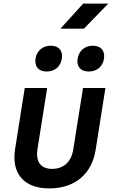

<svg xmlns="http://www.w3.org/2000/svg" viewBox="-20 -1041 640 1071"><path d="M317 -881H448L584 -1021H444ZM475 -642C520 -642 553 -669 560 -714C567 -758 543 -786 498 -786C453 -786 420 -758 413 -714C406 -669 430 -642 475 -642ZM240 -642C285 -642 318 -669 325 -714C332 -758 308 -786 263 -786C218 -786 185 -758 178 -714C172 -669 196 -642 240 -642ZM254 10C398 10 493 -70 514 -208L568 -550H443L389 -209C378 -138 335 -99 271 -99C208 -99 178 -138 189 -209L243 -550H118L64 -208C43 -73 114 10 254 10Z"/></svg>

Font: JetBrains Mono
Style: Bold Italic
Weight: 558
Italic angle: -9°
Monospace: yes
Designer: Philipp Nurullin, Konstantin Bulenkov
Foundry: JetBrains
Version: Version 2.305